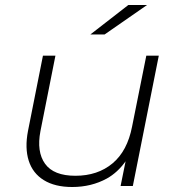

<svg xmlns="http://www.w3.org/2000/svg" viewBox="-20 -745 709 769"><path d="M269 4Q200 4 155.5 -23.5Q111 -51 95 -101.5Q79 -152 92 -220L152 -522H202L142 -220Q126 -137 160.5 -89Q195 -41 282 -41Q371 -41 430.5 -90.5Q490 -140 509 -238L566 -522H616L512 0H463L483 -99Q451 -54 408 -30Q346 4 269 4ZM342 -607 494 -725H569L399 -607Z"/></svg>

Font: Montserrat Thin Light
Style: Italic
Weight: 300
Italic angle: -11.3°
Version: Version 9.000